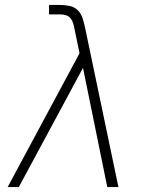

<svg xmlns="http://www.w3.org/2000/svg" viewBox="-20 -755 640 775"><path d="M11 0 301 -540 281 -637Q279 -649 275.5 -660.5Q272 -672 265 -681Q258 -690 246 -693.5Q234 -697 221 -697H178V-735H221Q242 -735 261 -731Q280 -727 293.5 -714Q307 -701 313 -682.5Q319 -664 323 -645L458 0H413L315 -481L56 0Z"/></svg>

Font: Iosevka SS04 XLt Ex
Style: Italic
Weight: 200
Width: 7
Italic angle: -9°
Monospace: yes
Designer: Belleve Invis
Foundry: Belleve Invis
Version: Version 19.0.0; ttfautohint (v1.8.4)